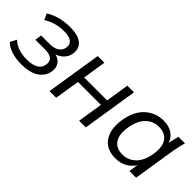

<svg xmlns="http://www.w3.org/2000/svg" viewBox="39 -1070 1638 1638"><g transform="rotate(45 858.0 -251.0)"><path d="M212.4 8.9Q149 8.9 95.5 -8.4Q41.9 -25.7 11.7 -57.3L42.2 -114.4Q73.6 -83.7 119 -68.3Q164.3 -53 215.7 -53Q288.3 -53 325.1 -75.8Q361.8 -98.6 367.9 -141.1Q375 -182.1 349.9 -203.4Q324.9 -224.7 270.9 -224.7H152.7L161.9 -285.2H270.8Q318.8 -285.2 350.1 -306.5Q381.5 -327.8 387.1 -365.8Q393.1 -404.8 366.2 -427.3Q339.2 -449.8 274.5 -449.8Q222.5 -449.8 176.8 -436.7Q131 -423.7 87.9 -397.5L62.7 -451.6Q109.7 -481.8 166.4 -496.5Q223.2 -511.3 287.9 -511.3Q382.9 -511.3 428.6 -473.6Q474.4 -435.9 463.4 -367.4Q456.4 -321.9 418.8 -288.8Q381.3 -255.8 327.3 -249.4L329.3 -261.8Q389.7 -259.4 421 -223.9Q452.3 -188.3 443.3 -132.8Q433.3 -69.9 376.4 -30.5Q319.5 8.9 212.4 8.9Z M548 0 627.5 -502.3H708L674.9 -291.6H951.7L984.8 -502.3H1065.3L985.8 0H905.3L941.4 -226.9H664.7L628.5 0Z M1348.1 8.9Q1279.1 8.9 1231.9 -23.5Q1184.7 -55.9 1165.7 -117.1Q1146.7 -178.2 1160.2 -263.8Q1180.2 -384.7 1249.9 -448Q1319.7 -511.3 1417.7 -511.3Q1484.4 -511.3 1529.2 -477.3Q1574 -443.4 1583.5 -384.5L1572.4 -383.1L1602 -502.3H1680.1Q1672.7 -472.9 1665.4 -443.6Q1658.2 -414.2 1653.7 -385.9L1592.7 0H1512.1L1531.3 -119.7H1546.2Q1519.6 -59.9 1469.2 -25.5Q1418.8 8.9 1348.1 8.9ZM1369.4 -56.8Q1439.1 -56.8 1489.1 -105.8Q1539.1 -154.8 1554.2 -249.1Q1569.8 -346.6 1533.7 -396.1Q1497.7 -445.5 1424.5 -445.5Q1354.8 -445.5 1305.6 -396.5Q1256.4 -347.5 1241.2 -253.8Q1225.6 -156.2 1260.7 -106.5Q1295.7 -56.8 1369.4 -56.8Z"/></g></svg>

Font: Mulish ExtraLight
Style: Italic
Weight: 200
Italic angle: -9°
Designer: Vernon Adams
Foundry: Vernon Adams
Version: Version 3.603